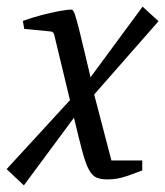

<svg xmlns="http://www.w3.org/2000/svg" viewBox="-33 -534 498 579"><path d="M39 25 -13 -24 178 -232 132 -423Q131 -430 128.5 -434Q126 -438 121 -439L40 -447L36 -471Q64 -481 92.5 -488.5Q121 -496 145.5 -500.5Q170 -505 183 -505Q188 -505 193 -490Q198 -475 205.5 -445.5Q213 -416 223 -373L240 -301L397 -514L445 -470L251 -249L303 -50H396V-20Q370 -10 352.5 -4Q335 2 321 4.5Q307 7 290 7Q271 7 258 1.5Q245 -4 235 -22.5Q225 -41 215 -78.5Q205 -116 190 -179Z"/></svg>

Font: Manuale
Style: Italic
Weight: 400
Italic angle: -11°
Designer: Eduardo Tunni / Pablo Cosgaya
Foundry: Eduardo Tunni / Pablo Cosgaya
Version: Version 1.002